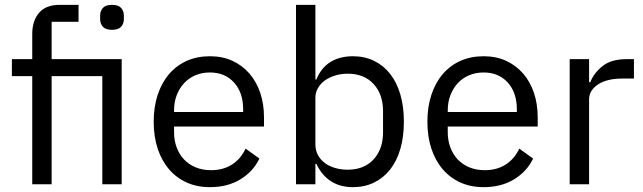

<svg xmlns="http://www.w3.org/2000/svg" viewBox="-20 -760 2652 792"><path d="M113 -446H29V-516H113V-620Q113 -674 141 -707Q169 -740 226 -740H304V-670H193V-516H482V0H402V-446H193V0H113ZM442 -637Q416 -637 404.5 -649.5Q393 -662 393 -682V-695Q393 -715 404.5 -727.5Q416 -740 442 -740Q468 -740 479.5 -727.5Q491 -715 491 -695V-682Q491 -662 479.5 -649.5Q468 -637 442 -637Z M846 12Q793 12 750.5 -7Q708 -26 677.5 -61.5Q647 -97 630.5 -146.5Q614 -196 614 -258Q614 -319 630.5 -369Q647 -419 677.5 -454.5Q708 -490 750.5 -509Q793 -528 846 -528Q898 -528 939 -509Q980 -490 1009 -456.5Q1038 -423 1053.5 -377Q1069 -331 1069 -276V-238H698V-214Q698 -181 708.5 -152.5Q719 -124 738.5 -103Q758 -82 786.5 -70Q815 -58 851 -58Q900 -58 936.5 -81Q973 -104 993 -147L1050 -106Q1025 -53 972 -20.5Q919 12 846 12ZM846 -461Q813 -461 786 -449.5Q759 -438 739.5 -417Q720 -396 709 -367.5Q698 -339 698 -305V-298H983V-309Q983 -378 945.5 -419.5Q908 -461 846 -461Z M1201 -740H1281V-432H1285Q1305 -481 1343.5 -504.5Q1382 -528 1436 -528Q1484 -528 1523 -509Q1562 -490 1589.5 -455Q1617 -420 1631.5 -370Q1646 -320 1646 -258Q1646 -196 1631.5 -146Q1617 -96 1589.5 -61Q1562 -26 1523 -7Q1484 12 1436 12Q1331 12 1285 -84H1281V0H1201ZM1414 -60Q1482 -60 1521 -102.5Q1560 -145 1560 -214V-302Q1560 -371 1521 -413.5Q1482 -456 1414 -456Q1387 -456 1362.5 -448.5Q1338 -441 1320 -428Q1302 -415 1291.5 -396.5Q1281 -378 1281 -357V-165Q1281 -140 1291.5 -120.5Q1302 -101 1320 -87.5Q1338 -74 1362.5 -67Q1387 -60 1414 -60Z M1975 12Q1922 12 1879.5 -7Q1837 -26 1806.5 -61.5Q1776 -97 1759.5 -146.5Q1743 -196 1743 -258Q1743 -319 1759.5 -369Q1776 -419 1806.5 -454.5Q1837 -490 1879.5 -509Q1922 -528 1975 -528Q2027 -528 2068 -509Q2109 -490 2138 -456.5Q2167 -423 2182.5 -377Q2198 -331 2198 -276V-238H1827V-214Q1827 -181 1837.5 -152.5Q1848 -124 1867.5 -103Q1887 -82 1915.5 -70Q1944 -58 1980 -58Q2029 -58 2065.5 -81Q2102 -104 2122 -147L2179 -106Q2154 -53 2101 -20.5Q2048 12 1975 12ZM1975 -461Q1942 -461 1915 -449.5Q1888 -438 1868.5 -417Q1849 -396 1838 -367.5Q1827 -339 1827 -305V-298H2112V-309Q2112 -378 2074.5 -419.5Q2037 -461 1975 -461Z M2330 0V-516H2410V-421H2415Q2429 -458 2465 -487Q2501 -516 2564 -516H2595V-436H2548Q2483 -436 2446.5 -411.5Q2410 -387 2410 -350V0Z"/></svg>

Font: IBM Plex Sans Thai
Style: Regular
Weight: 400
Designer: Mike Abbink, Paul van der Laan, Pieter van Rosmalen, Ben Mitchell, Mark Frömberg
Foundry: Bold Monday
Version: Version 1.2